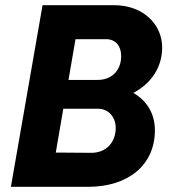

<svg xmlns="http://www.w3.org/2000/svg" viewBox="-20 -720 660 740"><path d="M22 0H320C473 0 577 -83 577 -218C577 -281 547 -331 494 -362C566 -400 605 -464 605 -537C605 -626 532 -700 420 -700H144ZM332 -131 195 -132 224 -301H357C399 -301 426 -268 426 -227C426 -173 391 -131 332 -131ZM244 -412 271 -569H389C428 -569 447 -540 447 -504C447 -445 407 -412 357 -412Z"/></svg>

Font: Fixel Text 20240404
Style: Bold Italic
Weight: 700
Width: 4
Italic angle: -10°
Designer: AlfaBravo + MacPaw
Foundry: Kyrylo Tkachov, Marchela Mozhyna, Serhii Makarenko, Maria Weinstein, Zakhar Kryvoshyya
Version: Version 1.211;Glyphs 3.2 (3225)